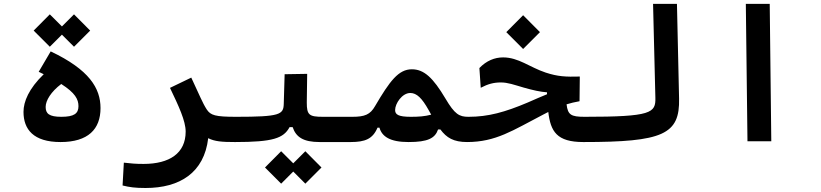

<svg xmlns="http://www.w3.org/2000/svg" viewBox="-20 -713 4142 969"><path d="M285.6 3.9C424.8 3.9 487.3 -61 487.3 -167.5C487.3 -267.6 430.7 -361.3 235.8 -453.6L175.3 -350.6C184.1 -346.2 192.4 -342.3 200.7 -338.4C125.5 -265.6 98.6 -200.2 98.6 -148.4C98.6 -60.5 148.4 3.9 285.6 3.9ZM353.5 -477.1 435.1 -558.6 353.5 -640.6 292.5 -579.6 231.4 -640.6 149.9 -558.6 231.4 -477.1 292.5 -538.1ZM289.1 -289.1C359.4 -244.1 376 -211.9 376 -177.2C376 -140.1 354 -123.5 289.6 -123.5C228 -123.5 210.4 -139.6 210.4 -173.3C210.4 -205.6 237.3 -250 289.1 -289.1Z M1030.8 -15.6C1063.5 1 1100.1 3.9 1166 3.9C1189.5 3.9 1208.5 -16.1 1208.5 -67.9C1208.5 -108.4 1196.8 -123.5 1171.9 -123.5C1066.4 -123.5 1043 -130.9 1023.4 -160.6C1001.5 -194.3 987.3 -232.4 945.3 -321.3L837.9 -269.5C881.8 -177.7 917 -103 917 -48.8C917 60.5 835.4 114.3 704.6 114.3C660.6 114.3 642.1 111.8 605 107.9L598.6 223.1C634.3 231.9 662.1 235.8 714.4 235.8C887.7 235.8 1010.3 158.7 1030.8 -15.6Z M1166 3.9C1357.9 3.9 1411.1 -15.1 1441.4 -71.3H1457C1473.6 -21.5 1510.3 3.9 1593.3 3.9H1752C1775.4 3.9 1794.4 -16.1 1794.4 -67.9C1794.4 -104.5 1782.7 -123.5 1757.8 -123.5H1610.4C1539.6 -123.5 1528.3 -132.8 1528.3 -195.8L1530.3 -340.3L1416.5 -338.4L1412.1 -189C1410.6 -134.8 1394 -123.5 1171.9 -123.5ZM1521 213.9 1602.5 132.3 1521 50.3 1460 111.3 1398.9 50.3 1317.4 132.3 1398.9 213.9 1460 152.8Z M1749 3.9C1822.8 3.9 1861.3 -11.7 1885.3 -68.8H1895C1907.7 -23.9 1948.2 3.9 2042 3.9C2140.1 3.9 2175.8 -15.6 2190.9 -59.6H2202.6C2233.9 -17.6 2269 3.9 2337.9 3.9C2361.3 3.9 2380.4 -6.3 2380.4 -62C2380.4 -109.4 2368.7 -123.5 2343.8 -123.5C2297.9 -123.5 2274.9 -136.2 2228 -215.8C2165.5 -320.8 2120.1 -363.3 2058.6 -363.3C1991.2 -363.3 1947.3 -304.2 1873 -177.7C1848.6 -134.8 1821.3 -123.5 1757.8 -123.5C1734.9 -123.5 1723.6 -83.5 1723.6 -56.2C1723.6 -12.7 1731.4 3.9 1749 3.9ZM2156.2 -134.3C2123 -125.5 2092.3 -123.5 2053.2 -123.5C1989.7 -123.5 1974.1 -135.3 1974.1 -157.7C1974.1 -190.4 2009.3 -243.7 2050.8 -243.7C2083 -243.7 2109.9 -217.3 2142.6 -158.7C2147.5 -150.4 2151.9 -142.1 2156.2 -134.3Z M2923.8 3.9C2947.3 3.9 2966.3 -10.3 2966.3 -65.9C2966.3 -95.7 2954.6 -123.5 2929.7 -123.5C2861.3 -123.5 2845.7 -133.8 2839.4 -186.5C2859.9 -192.9 2880.9 -197.8 2904.8 -202.1L2906.2 -326.7C2835 -324.7 2794.4 -326.7 2733.9 -346.7C2652.3 -374 2597.2 -423.3 2519 -423.3C2476.6 -423.3 2435.1 -406.7 2399.4 -369.6L2406.2 -270C2442.4 -289.1 2471.7 -296.9 2507.8 -296.9C2543 -296.9 2574.2 -285.2 2623 -271C2669.9 -257.8 2705.6 -249.5 2740.7 -247.1V-237.3C2711.9 -226.1 2682.6 -212.4 2642.6 -195.3C2528.3 -147 2444.3 -123.5 2344.7 -123.5C2322.8 -123.5 2309.6 -107.9 2309.6 -64C2309.6 -14.6 2319.8 3.9 2336.4 3.9C2482.9 3.9 2567.4 -54.7 2721.7 -134.8C2730.5 -139.2 2738.8 -143.6 2747.1 -147.9C2758.8 -49.8 2789.6 3.9 2923.8 3.9ZM2620.1 -465.8 2705.1 -550.8 2620.1 -636.2 2535.2 -550.8Z M2923.8 3.9C3325.7 3.9 3411.6 -34.2 3407.2 -215.8L3396.5 -693.4H3275.9L3287.6 -219.7C3289.6 -143.1 3268.1 -123.5 2929.7 -123.5C2910.2 -123.5 2895.5 -109.9 2895.5 -63C2895.5 -16.1 2904.8 3.9 2923.8 3.9Z M3752.4 0H3872.6L3864.7 -693.4H3744.1Z"/></svg>

Font: Cascadia Code PL SemiBold
Style: Regular
Weight: 600
Monospace: yes
Designer: Aaron Bell
Foundry: Saja Typeworks
Version: Version 2404.023